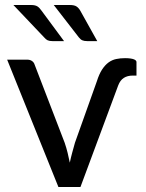

<svg xmlns="http://www.w3.org/2000/svg" viewBox="-20 -746 582 766"><path d="M366.5 -422Q375.5 -450.5 387.2 -468.5Q399 -486.5 413 -496.8Q427 -507 443.5 -510.5Q460 -514 479 -514Q492.5 -514 501.5 -512.5Q510.5 -511 515.5 -508.8Q520.5 -506.5 522.5 -503.8Q524.5 -501 524.5 -499V-444.5H510Q488.5 -444.5 474 -435.2Q459.5 -426 451.5 -405L301 0H213L8.5 -508H88.5Q100 -508 107.8 -502.5Q115.5 -497 118 -488.5L238 -176.5Q245 -156 249.8 -136.2Q254.5 -116.5 258.5 -97Q262.5 -116.5 267.8 -136Q273 -155.5 279 -176.5ZM259 -726Q276.5 -726 285.2 -720.2Q294 -714.5 300.5 -703L368 -582H327.5Q316 -582 308.5 -585.2Q301 -588.5 294.5 -597L194.5 -726ZM104.5 -726Q113 -726 119.2 -724.5Q125.5 -723 130 -720Q134.5 -717 138.2 -712.8Q142 -708.5 146 -703L235.5 -582H189Q177.5 -582 170.2 -585.2Q163 -588.5 156 -597L33.5 -726Z"/></svg>

Font: Lato 2
Style: Regular
Weight: 500
Designer: Lukasz Dziedzic with Adam Twardoch and Botio Nikoltchev
Foundry: tyPoland Lukasz Dziedzic
Version: Version 2.015; 2015-08-06; http://www.latofonts.com/